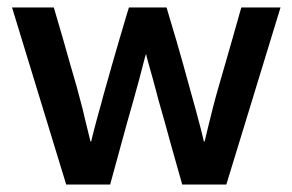

<svg xmlns="http://www.w3.org/2000/svg" viewBox="-20 -494 783 514"><path d="M425.8 -474.1Q457 -370.6 471.2 -318.8Q474.1 -308.6 479.7 -287.8Q485.4 -267.1 488.3 -256.8Q498.5 -220.2 504.4 -198.7Q511.7 -170.9 517.6 -148.9L525.9 -115.2H527.8Q530.8 -128.9 536.6 -151.9Q538.1 -158.2 542.5 -175.5Q546.9 -192.9 549.3 -203.1Q558.1 -237.3 565.4 -262.2Q577.1 -303.2 583 -323.2Q588.9 -343.3 603.3 -394Q617.7 -444.8 626 -474.1H731L585.9 0H467.8Q434.1 -118.7 421.9 -164.1Q418.9 -174.3 413.1 -195.1Q407.2 -215.8 404.3 -226.1Q401.4 -236.8 396.5 -255.6Q391.6 -274.4 389.2 -282.7Q387.2 -289.6 377 -326.2Q371.6 -344.7 371.1 -350.1Q368.2 -341.8 364.3 -326.2Q357.9 -300.3 353 -282.7Q350.6 -274.4 345.5 -255.6Q340.3 -236.8 337.4 -226.1Q334.5 -215.8 328.6 -195.1Q322.8 -174.3 319.8 -164.1Q307.1 -116.7 274.9 0H157.2L12.2 -474.1H124Q148.4 -392.1 168 -321.8Q179.7 -281.7 185.5 -261.2Q186.5 -257.8 201.2 -202.1Q203.6 -192.4 207.5 -175.3Q211.4 -158.2 213.4 -151.4Q219.7 -126.5 222.2 -115.2H224.1Q226.1 -125 236.8 -165.5Q239.3 -175.3 242.7 -187.3Q246.1 -199.2 250.2 -214.1Q254.4 -229 256.8 -238.8Q261.2 -254.4 269.8 -284.7Q278.3 -314.9 279.8 -320.3Q292.5 -365.2 301.8 -396Q305.7 -408.7 311.3 -428Q316.9 -447.3 318.4 -452.1L325.2 -474.1Z"/></svg>

Font: Post Grotesk Medium
Style: Medium
Weight: 500
Version: Version 1.0